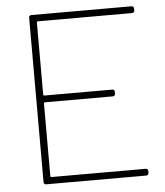

<svg xmlns="http://www.w3.org/2000/svg" viewBox="-51 -745 678 791"><g transform="rotate(-5 288.0 -350.0)"><path d="M532 -682V-690C532 -696 528 -700 522 -700H108C102 -700 98 -696 98 -690V-10C98 -4 102 0 108 0H522C528 0 532 -4 532 -10V-18C532 -24 528 -28 522 -28H132C130 -28 128 -30 128 -32V-333C128 -335 130 -337 132 -337H413C419 -337 423 -341 423 -347V-355C423 -361 419 -365 413 -365H132C130 -365 128 -367 128 -369V-668C128 -670 130 -672 132 -672H522C528 -672 532 -676 532 -682Z"/></g></svg>

Font: Barlow Thin
Style: Regular
Weight: 250
Designer: Jeremy Tribby
Foundry: Tribby Type
Version: Version 1.422;hotconv 1.0.109;makeotfexe 2.5.65596